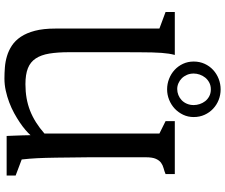

<svg xmlns="http://www.w3.org/2000/svg" viewBox="-94 -898 1000 853"><g transform="rotate(90 406.5 -471.0)"><path d="M106.4 -678.7 32.7 -706.1V-747.1H223.6Q220.2 -734.4 218 -720.5Q215.8 -706.5 214.4 -688.2Q212.9 -669.9 212.4 -645.5Q211.9 -621.1 211.7 -586.9Q211.4 -552.7 211.4 -507.3Q211.4 -461.9 211.4 -401.9V-278.3Q211.4 -226.6 217.5 -189.7Q223.6 -152.8 239.3 -129.2Q254.9 -105.5 282.5 -94.5Q310.1 -83.5 353.5 -83.5Q386.2 -83.5 415.5 -88.6Q444.8 -93.8 471.4 -104.2Q498 -114.7 523.2 -130.6Q548.3 -146.5 572.8 -168V-678.7L517.6 -706.1V-747.1H752.9V-706.1Q740.2 -700.7 726.8 -697.3Q713.4 -693.8 702.6 -686Q691.9 -678.2 685.1 -662.8Q678.2 -647.5 678.2 -618.2V-367.2Q678.7 -319.3 679.2 -283.7Q679.7 -248 679.9 -220.9Q680.2 -193.8 680.9 -173.1Q681.6 -152.3 682.4 -135Q683.1 -117.7 684.6 -101.6Q686 -85.4 688 -66.9L759.3 -40V0H583.5Q582.5 -18.6 582 -37.6Q581.1 -53.7 580.8 -72Q580.6 -90.3 580.1 -106Q571.3 -96.2 556.9 -83.7Q542.5 -71.3 523.7 -58.6Q504.9 -45.9 482.2 -33.4Q459.5 -21 434.3 -11.5Q409.2 -2 382.3 3.9Q355.5 9.8 328.6 9.8Q304.7 9.8 279.1 7.8Q253.4 5.9 228.8 -1.5Q204.1 -8.8 181.9 -23.4Q159.7 -38.1 142.8 -63.2Q126 -88.4 116.2 -125.7Q106.4 -163.1 106.4 -216.3ZM376.5 -712.9Q352.1 -712.9 329.6 -721.7Q307.1 -730.5 290 -746.3Q272.9 -762.2 262.9 -783.7Q252.9 -805.2 252.9 -831.1Q252.9 -857.4 262.9 -879.4Q272.9 -901.4 290 -917.2Q307.1 -933.1 329.6 -941.9Q352.1 -950.7 376.5 -950.7Q401.4 -950.7 423.6 -941.9Q445.8 -933.1 462.6 -917.2Q479.5 -901.4 489.5 -879.4Q499.5 -857.4 499.5 -831.1Q499.5 -805.7 489.3 -784.2Q479 -762.7 462.2 -746.8Q445.3 -731 422.9 -721.9Q400.4 -712.9 376.5 -712.9ZM375 -757.8Q388.7 -757.8 401.6 -762.9Q414.6 -768.1 424.6 -777.6Q434.6 -787.1 440.4 -800.8Q446.3 -814.5 446.3 -831.1Q446.3 -844.2 441.9 -857.7Q437.5 -871.1 429 -882.1Q420.4 -893.1 407.2 -900.1Q394 -907.2 376.5 -907.2Q359.4 -907.2 346.2 -900.1Q333 -893.1 324.2 -882.1Q315.4 -871.1 310.8 -857.7Q306.2 -844.2 306.2 -831.1Q306.2 -814.9 312 -801.3Q317.9 -787.6 327.4 -778.1Q336.9 -768.6 349.4 -763.2Q361.8 -757.8 375 -757.8Z"/></g></svg>

Font: Donegal One
Style: Regular
Weight: 400
Designer: Gary Lonergan
Foundry: Sorkin Type Co.
Version: Version 1.004